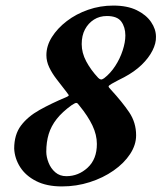

<svg xmlns="http://www.w3.org/2000/svg" viewBox="-20 -649 574 682"><path d="M199.9 13.2Q145.5 13.2 108.2 -5.9Q71 -24.9 51.5 -55.6Q32.1 -86.2 30.4 -121.2Q30.4 -170.7 54.4 -202.8Q78.5 -234.9 120.5 -258.4Q162.5 -281.9 215.6 -304.1Q226 -308.7 223.9 -311.7Q221.7 -314.7 216.9 -321.4Q198 -345.7 181.3 -367.4Q164.6 -389 154.7 -410.1Q144.8 -431.2 144.8 -453Q144.8 -486.4 164.4 -517.4Q184 -548.5 217.2 -574Q250.4 -599.5 293 -614.3Q335.6 -629.2 382.5 -629.2Q432.2 -629.2 465.7 -612.8Q499.2 -596.4 516.6 -570.9Q534 -545.5 534 -518.5Q534.8 -495.4 521.5 -469.2Q508.2 -443 483 -418.6Q457.8 -394.3 421 -374.7Q410.7 -369.8 399 -363.5Q387.2 -357.2 376.7 -351.4Q365.4 -344.9 365.7 -341.8Q365.9 -338.7 373.4 -331.1Q414.2 -286.7 438.9 -250.2Q463.5 -213.7 463.5 -168.3Q463.5 -134.3 442.1 -101.8Q420.7 -69.2 383.5 -43.2Q346.2 -17.1 298.9 -2Q251.7 13.2 199.9 13.2ZM215.6 -23.2Q258.7 -23.2 291.5 -53.6Q324.3 -84 324.1 -137.8Q324.1 -169.9 308.4 -203.1Q292.7 -236.3 262.3 -273.5Q258.3 -278.5 256.2 -281Q254 -283.5 249.8 -283.5Q247.4 -283.5 235.2 -275.9Q201 -251.4 181.3 -226.2Q161.6 -201 153 -172.8Q144.4 -144.5 144.4 -109.6Q144.6 -91.2 152.6 -70.9Q160.5 -50.7 176.5 -36.9Q192.4 -23.2 215.6 -23.2ZM349.8 -371.1Q372.5 -388.6 389.3 -414.6Q406.2 -440.5 415.7 -469.7Q425.3 -498.8 425.3 -523.2Q425.1 -552.9 410.7 -572.5Q396.3 -592.1 359.6 -592.1Q333.7 -592.1 313.7 -579.4Q293.7 -566.7 281.9 -544.7Q270.2 -522.7 270.2 -492.3Q270.2 -461.3 286.3 -431Q302.5 -400.6 328.8 -372.5Q333.8 -367.5 338.3 -366.8Q342.8 -366.1 349.8 -371.1Z"/></svg>

Font: EB Garamond
Style: Italic
Weight: 400
Italic angle: -17.2°
Designer: Georg Duffner and Octavio Pardo
Foundry: Georg Duffner
Version: Version 1.001